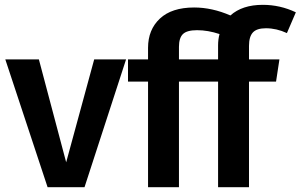

<svg xmlns="http://www.w3.org/2000/svg" viewBox="-20 -775 1245 795"><path d="M502 -529 330 0H177L2 -529H141L254 -103L370 -529Z M1081 -658Q1043 -658 1027 -640.5Q1011 -623 1011 -585V-529H1137L1123 -437H1011V0H883V-437H721V0H593V-437H510V-529H593V-577Q593 -652 642 -698Q691 -744 784 -744Q858 -744 934 -711Q983 -755 1068 -755Q1140 -755 1205 -724L1168 -638Q1125 -658 1081 -658ZM883 -529V-587Q883 -612 889 -634Q841 -650 796 -650Q754 -650 737.5 -634Q721 -618 721 -581V-529Z"/></svg>

Font: FiraGO Medium
Style: Regular
Weight: 500
Designer: bBox Type
Foundry: bBox Type GmbH
Version: Version 1.001;PS 001.001;hotconv 1.0.88;makeotf.lib2.5.64775